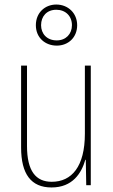

<svg xmlns="http://www.w3.org/2000/svg" viewBox="-20 -816 498 846"><path d="M230 -615C281 -615 320 -651 320 -705C320 -758 280 -796 228 -796C178 -796 138 -760 138 -705C138 -649 180 -615 230 -615ZM230 -638C186 -638 161 -668 161 -705C161 -744 186 -773 228 -773C269 -773 297 -745 297 -705C297 -666 270 -638 230 -638ZM380 -527H354V-227C354 -82 296 -15 208 -15C138 -15 99 -62 99 -173V-527H73V-166C73 -49 117 10 207 10C300 10 339 -53 356 -112H358L360 0H380Z"/></svg>

Font: Noto Sans Sinhala Condensed Thin
Style: Regular
Weight: 100
Width: 3
Designer: Jelle Bosma - Monotype Design Team
Foundry: Monotype Imaging Inc.
Version: Version 2.006